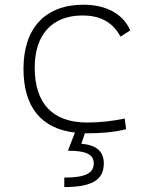

<svg xmlns="http://www.w3.org/2000/svg" viewBox="-20 -547 626 802"><path d="M342.8 9.8C396.5 9.8 453.6 6.3 506.8 -7.3L501 -51.8C450.7 -41.5 397.9 -35.2 344.7 -35.2C200.2 -35.2 125 -113.8 125 -264.6C125 -403.8 198.7 -482.4 325.2 -482.4C390.6 -482.4 448.2 -460 483.4 -394L523.9 -419.9C495.1 -488.3 423.8 -527.3 329.1 -527.3C168 -527.3 78.1 -428.7 78.1 -259.8C78.1 -100.6 151.4 -9.8 293 6.8L263.7 82.5C339.8 82.5 371.6 98.1 371.6 135.3C371.6 177.2 335 194.8 248.5 194.8V234.4C364.3 234.4 413.6 204.6 413.6 135.3C413.6 87.9 385.7 58.6 319.8 53.7L334.5 9.8C336.9 9.8 339.8 9.8 342.8 9.8Z"/></svg>

Font: Cascadia Code PL ExtraLight
Style: Regular
Weight: 200
Monospace: yes
Designer: Aaron Bell
Foundry: Saja Typeworks
Version: Version 2404.023